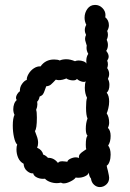

<svg xmlns="http://www.w3.org/2000/svg" viewBox="-20 -761 530 781"><path d="M298 -38Q291 -38 288 -39Q283 -31 267 -23Q251 -15 239 -15Q233 -15 228 -18Q218 -16 211 -16Q197 -16 183.5 -21Q170 -26 163 -34Q146 -32 131.5 -38.5Q117 -45 115 -56Q104 -54 90.5 -65Q77 -76 76 -95Q61 -103 54 -119Q47 -135 47 -153Q47 -166 50 -173Q42 -180 37 -202.5Q32 -225 32 -250Q32 -280 39 -294Q34 -304 34 -317Q34 -328 37.5 -338Q41 -348 48 -354Q45 -359 45 -363Q45 -370 50 -378Q55 -386 61 -390Q60 -406 69.5 -419.5Q79 -433 89 -436Q88 -446 96 -460Q104 -474 117.5 -483Q131 -492 145 -491Q165 -519 200 -519Q215 -519 223 -515Q234 -520 250 -520Q266 -520 285 -512Q291 -515 300 -515Q310 -515 319.5 -511.5Q329 -508 332 -502Q331 -506 331 -514Q331 -530 339 -542Q332 -554 332 -566Q332 -572 333 -575Q332 -580 329 -588.5Q326 -597 326 -603Q326 -611 330 -619Q325 -629 325 -639Q325 -650 331 -660Q324 -674 324 -689Q324 -709 335.5 -725Q347 -741 367 -741Q384 -741 396.5 -728.5Q409 -716 409 -700Q409 -694 408 -691Q423 -679 423 -658Q423 -647 416 -635Q419 -628 419 -620Q419 -609 414 -599Q419 -589 419 -578Q419 -564 412 -554Q422 -542 422 -531Q422 -523 416 -514Q419 -508 419 -499Q419 -492 416 -484Q424 -473 424 -460Q424 -450 419 -440Q425 -430 425 -416Q425 -393 414 -384Q424 -372 424 -348Q424 -334 420.5 -320Q417 -306 414 -300Q424 -285 424 -262Q424 -251 419 -241Q430 -230 430 -208Q430 -184 420 -169Q430 -156 430 -132Q430 -116 425.5 -103.5Q421 -91 414 -87Q415 -80 419 -66Q424 -44 424 -38Q424 -22 414 -12Q402 0 386 0Q373 0 362.5 -9.5Q352 -19 350 -35Q345 -40 343 -48.5Q341 -57 341 -59Q339 -50 326 -44Q313 -38 298 -38ZM234 -105Q241 -105 246 -104Q251 -103 254 -103Q255 -110 266.5 -115.5Q278 -121 289 -121Q296 -121 301 -118Q300 -128 305 -134Q310 -140 318.5 -145.5Q327 -151 331 -154Q329 -158 329 -172Q329 -202 336 -209Q329 -216 329 -237Q329 -261 336 -279Q330 -292 330 -323Q330 -353 334 -363Q325 -381 325 -404Q325 -422 329 -430Q323 -426 311.5 -429.5Q300 -433 293 -440Q289 -434 277 -434Q269 -434 261 -436.5Q253 -439 250 -442Q234 -435 219 -435Q215 -435 207 -437Q194 -423 187 -417Q180 -411 168 -410Q165 -403 162 -393.5Q159 -384 155 -378Q151 -372 141 -368Q139 -355 131 -347Q132 -343 132 -336Q132 -326 127 -314Q130 -307 130 -283Q130 -237 122 -228Q123 -224 129 -209Q135 -194 135 -180Q135 -169 131 -160Q151 -152 156 -132Q166 -129 175 -119Q199 -120 216 -98Q219 -105 234 -105Z"/></svg>

Font: Pangolin
Style: Regular
Weight: 400
Designer: Kevin Burke
Foundry: Google, Inc.
Version: Version 1.101